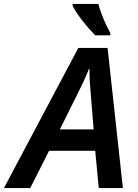

<svg xmlns="http://www.w3.org/2000/svg" viewBox="-79 -958 702 978"><path d="M406 -778H483V-790C457 -837 434 -891 422 -938H291V-928C313 -883 367 -817 406 -778ZM-59 0H75L171 -190H406L424 0H547L469 -714H320ZM226 -299 313 -474C337 -522 358 -565 374 -607H377C376 -563 380 -514 384 -470L398 -299Z"/></svg>

Font: Noto Sans SemiBold
Style: Italic
Weight: 600
Italic angle: -12°
Designer: Monotype Design Team
Foundry: Monotype Imaging Inc.
Version: Version 2.013